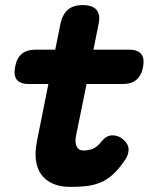

<svg xmlns="http://www.w3.org/2000/svg" viewBox="-20 -725 640 754"><path d="M486 -530Q520 -530 534 -513.5Q548 -497 542 -463Q536 -429 516 -412Q496 -395 462 -395H320L279 -194Q276 -180 276.5 -169Q277 -158 281 -150Q285 -142 291.5 -138Q298 -134 308 -134Q326 -134 343 -140Q360 -146 381 -172Q398 -193 421 -193.5Q444 -194 463 -178Q485 -159 485 -138Q485 -117 471 -97Q447 -61 423 -39.5Q399 -18 372.5 -7.5Q346 3 317.5 6Q289 9 257 9Q216 9 187 -4Q158 -17 141.5 -40.5Q125 -64 121 -97Q117 -130 125 -170L170 -395H93Q60 -395 46.5 -411.5Q33 -428 39 -461Q45 -496 65 -513Q85 -530 120 -530H197L217 -630Q225 -668 246 -686.5Q267 -705 305 -705Q343 -705 359 -686.5Q375 -668 367 -630L347 -530Z"/></svg>

Font: Maple Mono NL ExtraBold
Style: Italic
Weight: 800
Italic angle: -10°
Monospace: yes
Designer: subframe7536
Version: Version 7.000